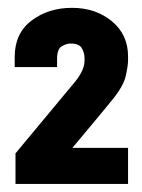

<svg xmlns="http://www.w3.org/2000/svg" viewBox="-20 -874 354 478"><path d="M155.3 -765.6Q145.5 -765.6 133.8 -758.8Q122.1 -752 122.1 -727.5V-707H16.6V-732.4Q16.6 -791 58.6 -822.8Q100.6 -854.5 159.2 -854.5Q217.8 -854.5 258.3 -821.3Q298.8 -788.1 298.8 -733.4V-723.6Q298.8 -710.9 293 -684.6Q287.1 -658.2 255.9 -621.1Q255.9 -621.1 245.6 -608.4Q235.4 -595.7 219.7 -577.1Q204.1 -558.6 188 -539.1Q171.9 -519.5 160.2 -505.9H298.8V-416H18.6V-492.2L168 -671.9Q190.4 -700.2 190.4 -722.7V-730.5Q190.4 -741.2 184.1 -753.4Q177.7 -765.6 155.3 -765.6Z"/></svg>

Font: DINish
Style: Bold
Weight: 700
Designer: Bert Driehuis
Foundry: Playbeing
Version: Version 3.008; git-95204e4c-release